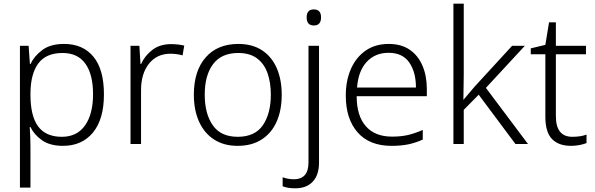

<svg xmlns="http://www.w3.org/2000/svg" viewBox="-20 -780 3222 1040"><path d="M327 -542Q429 -542 486 -473Q543 -404 543 -269Q543 -134 483.5 -62Q424 10 321 10Q251 10 208 -20Q165 -50 145 -92H141Q143 -67 144 -37.5Q145 -8 145 17V236H88V-532H135L142 -433H145Q165 -476 209 -509Q253 -542 327 -542ZM319 -493Q230 -493 188 -437Q146 -381 145 -276V-266Q145 -152 186.5 -95.5Q228 -39 315 -39Q397 -39 440.5 -100.5Q484 -162 484 -270Q484 -377 442.5 -435Q401 -493 319 -493Z M906 -541Q945 -541 978 -533L969 -480Q937 -489 903 -489Q830 -489 787 -435Q744 -381 744 -292V0H687V-532H735L741 -433H744Q764 -478 805 -509.5Q846 -541 906 -541Z M1506 -267Q1506 -183 1478.5 -121Q1451 -59 1397.5 -24.5Q1344 10 1267 10Q1193 10 1140 -24Q1087 -58 1058.5 -120.5Q1030 -183 1030 -267Q1030 -396 1094 -469Q1158 -542 1271 -542Q1347 -542 1399.5 -507.5Q1452 -473 1479 -411Q1506 -349 1506 -267ZM1089 -267Q1089 -164 1132.5 -101.5Q1176 -39 1268 -39Q1361 -39 1404 -102Q1447 -165 1447 -267Q1447 -333 1429 -384Q1411 -435 1372 -464Q1333 -493 1270 -493Q1180 -493 1134.5 -433Q1089 -373 1089 -267Z M1641 -686Q1641 -729 1680 -729Q1719 -729 1719 -686Q1719 -642 1680 -642Q1641 -642 1641 -686ZM1580 240Q1557 240 1540 237Q1523 234 1511 229V180Q1539 191 1574 191Q1610 191 1630.5 169Q1651 147 1651 99V-532H1708V100Q1708 168 1674 204Q1640 240 1580 240Z M2086 -542Q2154 -542 2199.5 -510.5Q2245 -479 2268.5 -424Q2292 -369 2292 -298V-259H1912Q1912 -153 1961.5 -96.5Q2011 -40 2103 -40Q2152 -40 2189 -48.5Q2226 -57 2270 -76V-24Q2230 -6 2191 2Q2152 10 2101 10Q1981 10 1917 -63Q1853 -136 1853 -262Q1853 -343 1880.5 -406Q1908 -469 1960 -505.5Q2012 -542 2086 -542ZM2085 -494Q2012 -494 1966.5 -445Q1921 -396 1914 -306H2233Q2233 -390 2196.5 -442Q2160 -494 2085 -494Z M2492 -374Q2492 -342 2491 -307.5Q2490 -273 2490 -240H2491Q2504 -255 2520.5 -275Q2537 -295 2552 -312L2754 -532H2823L2612 -304L2840 0H2772L2573 -267L2492 -185V0H2436V-760H2492Z M3080 -39Q3102 -39 3122 -42Q3142 -45 3157 -51V-5Q3142 1 3120 5.5Q3098 10 3073 10Q3006 10 2970 -27Q2934 -64 2934 -148V-486H2855V-518L2934 -537L2954 -659H2991V-532H3154V-486H2991V-151Q2991 -39 3080 -39Z"/></svg>

Font: Noto Sans Canadian Aboriginal Light
Style: Regular
Weight: 300
Designer: Monotype Design Team, Typotheque's Kevin King
Foundry: Monotype Imaging Inc.
Version: Version 2.004; ttfautohint (v1.8.4.7-5d5b)